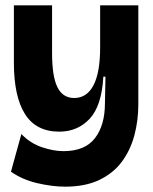

<svg xmlns="http://www.w3.org/2000/svg" viewBox="-20 -545 573 719"><path d="M224 154Q176 154 120 141Q64 128 21 98L60 -43Q94 -8 137.5 6.5Q181 21 218 21Q298 21 335.5 -27.5Q373 -76 373 -159L375 -258H367Q361 -149 316 -100.5Q271 -52 202 -52Q115 -52 73.5 -118Q32 -184 32 -310V-525H175V-346Q175 -259 195 -218.5Q215 -178 258 -178Q305 -178 330 -225.5Q355 -273 355 -367V-525H498V-154Q498 -93 483 -37.5Q468 18 436 61Q404 104 351.5 129Q299 154 224 154Z"/></svg>

Font: Bricolage Grotesque 96pt Bricolage Grotesque 48pt Regular
Style: Bold
Weight: 700
Designer: Mathieu Triay
Foundry: Atelier Triay
Version: Version 1.001; ttfautohint (v1.8.4.7-5d5b);gftools[0.9.33.de